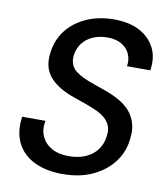

<svg xmlns="http://www.w3.org/2000/svg" viewBox="-82 -781 755 862"><g transform="rotate(10 296.0 -350.0)"><path d="M261 12Q185 12 131 -14.5Q77 -41 52.5 -91Q28 -141 38 -210H144Q136 -171 150 -139.5Q164 -108 195.5 -90Q227 -72 274 -72Q319 -72 352 -87Q385 -102 404 -128.5Q423 -155 427 -190Q431 -217 423.5 -236.5Q416 -256 399.5 -270.5Q383 -285 360 -295.5Q337 -306 309 -316Q281 -326 252 -336Q177 -362 141 -403.5Q105 -445 112 -508Q118 -570 152 -615.5Q186 -661 242.5 -686.5Q299 -712 370 -712Q438 -712 485 -687.5Q532 -663 555 -618.5Q578 -574 568 -515H462Q467 -545 456 -570.5Q445 -596 419 -611.5Q393 -627 354 -627Q317 -627 287.5 -614Q258 -601 240 -577Q222 -553 218 -520Q216 -497 223 -480Q230 -463 245 -451Q260 -439 281.5 -429Q303 -419 329.5 -410Q356 -401 386 -390Q420 -378 449 -361.5Q478 -345 498 -323Q518 -301 528 -270Q538 -239 533 -199Q528 -140 493.5 -92.5Q459 -45 399.5 -16.5Q340 12 261 12Z"/></g></svg>

Font: DM Sans 12pt Medium
Style: Italic
Weight: 500
Italic angle: -10°
Version: Version 4.004;gftools[0.9.30]